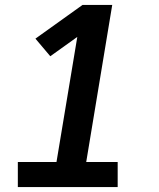

<svg xmlns="http://www.w3.org/2000/svg" viewBox="-20 -755 640 775"><path d="M52 0V-101H208L292 -606L183 -528L123 -599L313 -735H433L328 -101H455V0Z"/></svg>

Font: Iosevka SS04 Extended Oblique
Style: Bold
Weight: 700
Width: 7
Italic angle: -9°
Monospace: yes
Designer: Belleve Invis
Foundry: Belleve Invis
Version: Version 19.0.0; ttfautohint (v1.8.4)